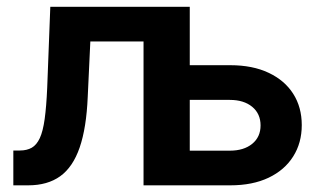

<svg xmlns="http://www.w3.org/2000/svg" viewBox="-20 -556 964 576"><path d="M20 0V-104.5H39.6Q60.5 -104.5 75.2 -112.8Q89.8 -121.1 99.4 -141.6Q108.9 -162.1 114 -199Q119.1 -235.8 121.6 -292.5L130.9 -535.6H536.6V0H410.6V-431.6H251L243.2 -265.6Q239.3 -172.4 219 -113.5Q198.7 -54.7 160.6 -27.3Q122.6 0 64.5 0ZM511.2 -360.4H670.9Q737.8 -360.4 785.9 -337.6Q834 -314.9 859.6 -274.7Q885.3 -234.4 885.3 -180.7Q885.3 -127.4 859.6 -86.7Q834 -45.9 785.9 -22.9Q737.8 0 670.9 0H423.3V-535.6H549.3V-104H669.4Q711.4 -104 736.6 -124.5Q761.7 -145 761.7 -179.7Q761.7 -214.8 736.6 -235.6Q711.4 -256.3 669.4 -256.3H511.2Z"/></svg>

Font: Inter 20pt SemiBold
Style: Regular
Weight: 600
Version: Version 4.001;git-66647c0bb